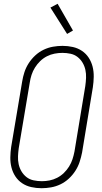

<svg xmlns="http://www.w3.org/2000/svg" viewBox="-20 -985 540 1013"><path d="M199 8Q171 8 144.5 2Q118 -4 96.5 -18.5Q75 -33 61 -54.5Q47 -76 40.5 -101.5Q34 -127 34.5 -155Q35 -183 39 -210L97 -555Q101 -580 109 -604.5Q117 -629 131.5 -651.5Q146 -674 166 -692.5Q186 -711 210 -722.5Q234 -734 259.5 -738.5Q285 -743 310 -743Q338 -743 364.5 -737Q391 -731 412.5 -716.5Q434 -702 448 -680.5Q462 -659 468.5 -633.5Q475 -608 474.5 -580Q474 -552 470 -525L413 -180Q408 -155 400 -130.5Q392 -106 377.5 -83.5Q363 -61 343 -42.5Q323 -24 299 -12.5Q275 -1 249.5 3.5Q224 8 199 8ZM201 -29Q221 -29 241.5 -33Q262 -37 281.5 -47Q301 -57 317 -72.5Q333 -88 344.5 -106.5Q356 -125 362.5 -145Q369 -165 373 -186L430 -531Q433 -552 434 -574Q435 -596 430.5 -616.5Q426 -637 415.5 -654.5Q405 -672 389 -684.5Q373 -697 352 -701.5Q331 -706 309 -706Q289 -706 268 -702Q247 -698 227.5 -688Q208 -678 192 -662.5Q176 -647 164.5 -628.5Q153 -610 146.5 -590Q140 -570 137 -549L79 -204Q76 -183 75 -161Q74 -139 78.5 -118.5Q83 -98 93.5 -80.5Q104 -63 120 -50.5Q136 -38 157.5 -33.5Q179 -29 201 -29ZM334 -806 246 -945 284 -965 365 -824Z"/></svg>

Font: Iosevka Curly Extralight
Style: Italic
Weight: 200
Italic angle: -9°
Monospace: yes
Designer: Belleve Invis
Foundry: Belleve Invis
Version: Version 22.1.2; ttfautohint (v1.8.4)